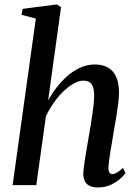

<svg xmlns="http://www.w3.org/2000/svg" viewBox="-20 -837 620 868"><path d="M421.5 10.5Q399.5 10.5 385 3.2Q370.5 -4 363.5 -18Q356.5 -32 356.5 -53Q357 -65.5 359.5 -85Q362 -104.5 365.8 -127.8Q369.5 -151 373.8 -175.8Q378 -200.5 382 -223.5Q386 -246.5 390 -271Q394 -295.5 397.5 -319.5Q401 -343.5 403.2 -365Q405.5 -386.5 405.5 -404Q405.5 -429.5 400.2 -444.5Q395 -459.5 384.2 -466Q373.5 -472.5 356.5 -472.5Q336 -472.5 312.8 -459.2Q289.5 -446 266 -423.2Q242.5 -400.5 222 -371.2Q201.5 -342 187.5 -310.5L144 0H37L142 -753L77.5 -770L82.5 -797L236.5 -817L256 -805L197.5 -382Q215 -415 238 -444.2Q261 -473.5 288.2 -496.5Q315.5 -519.5 345.8 -532.5Q376 -545.5 408.5 -545.5Q443 -545.5 467.5 -532Q492 -518.5 505 -490.2Q518 -462 518 -417.5Q518 -397 514.2 -367.2Q510.5 -337.5 505 -304.5Q499.5 -271.5 494 -241.5Q491 -221 487 -198.5Q483 -176 479.5 -154.2Q476 -132.5 473.5 -113.5Q471 -94.5 470 -80.5Q470 -64 474.8 -57Q479.5 -50 487.5 -50Q497 -50 508.2 -56.5Q519.5 -63 536 -78L547.5 -54Q540 -43.5 523 -28.5Q506 -13.5 480.5 -1.5Q455 10.5 421.5 10.5Z"/></svg>

Font: Merriweather 72pt Medium
Style: Italic
Weight: 500
Italic angle: -7.8°
Version: Version 2.101